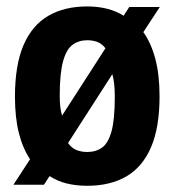

<svg xmlns="http://www.w3.org/2000/svg" viewBox="-20 -576 551 606"><path d="M432.4 -474.6Q457.3 -439.7 470.5 -389.3Q483.6 -338.9 483.6 -272.1Q483.6 -173.6 456.6 -111.1Q429.7 -48.7 378.6 -19.1Q327.5 10.4 255.4 10.4Q220.5 10.4 190.8 3.1Q161 -4.3 136.5 -20.2L118.8 7H22.5L74.9 -73.5Q51.7 -107.7 39.4 -156.7Q27.2 -205.7 27.2 -270.7Q27.2 -370.2 54.1 -433.2Q81.1 -496.1 132.2 -525.9Q183.2 -555.7 255.4 -555.7Q288.3 -555.7 317.3 -548.6Q346.2 -541.4 370.1 -526.3L388.1 -554H484.4ZM255.4 -449Q228.6 -449 209.1 -434.7Q189.5 -420.4 179 -382.3Q168.5 -344.2 168.5 -272.7Q168.5 -253.2 170.4 -237.9Q172.3 -222.5 175.9 -211.2L312.8 -423.7Q301.9 -437.9 287.5 -443.5Q273.1 -449 255.4 -449ZM255.4 -96.3Q282.8 -96.3 302.2 -110.2Q321.6 -124 332 -161.6Q342.3 -199.3 342.3 -270.1Q342.3 -292.9 340.4 -310.6Q338.4 -328.4 334.5 -341.8L194.8 -124.6Q205.7 -109 221.1 -102.6Q236.4 -96.3 255.4 -96.3Z"/></svg>

Font: Encode Sans Condensed Thin
Style: Regular
Weight: 100
Width: 3
Designer: Multiple Designers
Foundry: Impallari Type
Version: Version 3.002